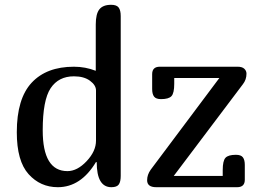

<svg xmlns="http://www.w3.org/2000/svg" viewBox="-20 -780 1077 800"><path d="M288 -502Q336 -502 379 -485V-678Q379 -722 394 -741Q409 -760 443 -760Q466 -760 474.5 -748.5Q483 -737 483 -713V-47Q483 -23 475 -11.5Q467 0 444 0Q383 0 383 -104L380 -105Q317 0 221 0Q148 0 99 -54.5Q50 -109 50 -229Q50 -369 112 -435.5Q174 -502 288 -502ZM970 -502Q989 -502 998 -493.5Q1007 -485 1007 -473Q1007 -448 992 -429L704 -47H908V-71Q908 -110 919.5 -122.5Q931 -135 963 -135Q984 -135 992 -124.5Q1000 -114 1000 -93V-31Q1000 0 968 0H631Q593 0 593 -29Q593 -52 608 -73L894 -455H706V-431Q706 -392 694.5 -379.5Q683 -367 651 -367Q630 -367 622 -377.5Q614 -388 614 -409V-471Q614 -502 646 -502ZM158 -237Q158 -67 261 -67Q302 -67 341 -108.5Q380 -150 380 -194V-403Q380 -425 355 -443.5Q330 -462 288 -462Q224 -462 191 -412.5Q158 -363 158 -237Z"/></svg>

Font: Marmelad
Style: Regular
Weight: 400
Designer: Manvel Shmavonyan
Foundry: Cyreal
Version: Version 1.001;PS 001.001;hotconv 1.0.88;makeotf.lib2.5.64775